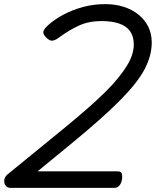

<svg xmlns="http://www.w3.org/2000/svg" viewBox="-39 -910 755 930"><path d="M11 0Q-3 0 -11.5 -11Q-20 -22 -18.5 -37Q-17 -52 -4 -64L274 -291Q335 -341 383.5 -383.5Q432 -426 469 -462.5Q506 -499 532.5 -531.5Q559 -564 576 -592Q593 -620 601 -645.5Q609 -671 609 -694Q609 -734 591 -759Q573 -784 538 -796Q503 -808 453 -808Q391 -808 343 -786Q295 -764 245 -727Q226 -713 212.5 -713Q199 -713 182 -731Q168 -746 171.5 -758.5Q175 -771 194 -788Q225 -816 268 -839Q311 -862 362.5 -876Q414 -890 471 -890Q519 -890 560 -877Q601 -864 631.5 -839.5Q662 -815 679 -781Q696 -747 696 -704Q696 -673 687.5 -640.5Q679 -608 661 -574Q643 -540 613.5 -503Q584 -466 542.5 -424Q501 -382 446 -333Q391 -284 322 -227L143 -80H532Q543 -80 548 -74.5Q553 -69 553 -56Q553 -31 542.5 -15.5Q532 0 516 0Z"/></svg>

Font: Playwrite IS
Style: Regular
Weight: 400
Designer: Veronika Burian, José Scaglione
Foundry: TypeTogether
Version: Version 1.002